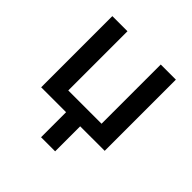

<svg xmlns="http://www.w3.org/2000/svg" viewBox="-192 -690 1030 1030"><g transform="rotate(45 323.0 -175.0)"><path d="M82 0V-540H196.8V-90.8H449.2V-540H564V0H377.9V189.9H271V0Z"/></g></svg>

Font: JBL Sans
Style: Semibold
Weight: 600
Version: Version 1.10